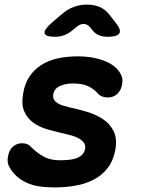

<svg xmlns="http://www.w3.org/2000/svg" viewBox="-20 -805 640 835"><path d="M218 10Q185 10 157.5 6.5Q130 3 106.5 -6Q83 -15 64 -29Q45 -43 30 -64Q20 -77 15.5 -91.5Q11 -106 15 -125Q19 -152 36 -167Q53 -182 76 -182Q85 -182 95.5 -179Q106 -176 114 -167Q139 -141 169 -124.5Q199 -108 239 -108Q257 -108 275.5 -109.5Q294 -111 309.5 -116Q325 -121 336 -131Q347 -141 350 -157Q353 -172 345.5 -183Q338 -194 324.5 -202Q311 -210 294 -215Q277 -220 259 -224Q223 -232 187.5 -242Q152 -252 125.5 -271Q99 -290 85.5 -320.5Q72 -351 81 -400Q88 -442 108 -472Q128 -502 159 -522Q190 -542 230.5 -551Q271 -560 319 -560Q381 -560 431 -541.5Q481 -523 502 -488Q508 -479 511 -467.5Q514 -456 511 -439Q507 -412 490 -396.5Q473 -381 448 -381Q436 -381 424 -385.5Q412 -390 404 -400Q391 -416 365.5 -429Q340 -442 298 -442Q280 -442 265.5 -439Q251 -436 239.5 -430.5Q228 -425 221 -416.5Q214 -408 212 -396Q209 -382 214.5 -372.5Q220 -363 230 -356.5Q240 -350 253.5 -346Q267 -342 279 -339Q316 -331 355.5 -319.5Q395 -308 426 -288Q457 -268 473.5 -236Q490 -204 482 -155Q473 -106 448 -74Q423 -42 387 -23.5Q351 -5 307.5 2.5Q264 10 218 10ZM220 -645Q178 -645 174 -660Q170 -675 204 -705L246 -741Q272 -764 299.5 -774.5Q327 -785 358 -785Q389 -785 413.5 -774.5Q438 -764 456 -741L484 -705Q508 -675 499 -660Q490 -645 448 -645Q427 -645 410 -652Q393 -659 381 -675L374 -684Q360 -701 343.5 -701Q327 -701 308 -684L296 -674Q278 -659 259.5 -652Q241 -645 220 -645Z"/></svg>

Font: Maple Mono
Style: Bold Italic
Weight: 700
Italic angle: -10°
Monospace: yes
Designer: subframe7536
Version: Version 7.000